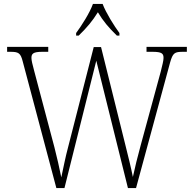

<svg xmlns="http://www.w3.org/2000/svg" viewBox="-20 -951 980 971"><path d="M365 -784V-771H378C421 -813 447 -844 475 -889C502 -844 528 -813 571 -771H584V-784C556 -822 516 -886 499 -931H450C434 -886 393 -822 365 -784ZM95 -640 265 0H306L467 -644L627 0H668L840 -634C854 -684 863 -689 906 -689H925V-714H721V-689H751C799 -689 807 -680 807 -658C807 -644 801 -622 793 -589L692 -218C676 -160 661 -99 652 -56C642 -106 629 -158 613 -222L491 -713H454L325 -209C310 -153 302 -109 290 -54C278 -111 271 -145 255 -207L153 -592C144 -626 139 -645 139 -658C139 -679 147 -689 194 -689H224V-714H16V-689H31C73 -689 84 -684 95 -640Z"/></svg>

Font: Noto Serif Bengali SemiCondensed ExtraLight
Style: Regular
Weight: 200
Width: 4
Designer: Juan Bruce, Universal Thirst, Indian Type Foundry and the Monotype Design Team.
Foundry: Monotype Imaging Inc.
Version: Version 2.003